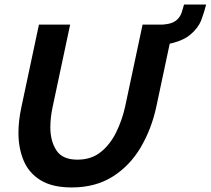

<svg xmlns="http://www.w3.org/2000/svg" viewBox="-20 -818 925 843"><path d="M295 5Q210 5 158.5 -26.5Q107 -58 84 -112.5Q61 -167 61 -235Q61 -288 74 -348L151 -710H288L211 -348Q201 -301 201 -259Q201 -199 227.5 -158Q254 -117 320 -117Q381 -117 422.5 -150.5Q464 -184 490 -237Q516 -290 529 -348L606 -710H743L666 -348Q645 -251 597.5 -170.5Q550 -90 474.5 -42.5Q399 5 295 5ZM645 -617 665 -709Q700 -709 722 -714Q744 -719 758 -732Q772 -746 777.5 -762.5Q783 -779 788 -798H885Q877 -765 864 -730.5Q851 -696 817 -667Q791 -644 743 -630.5Q695 -617 645 -617Z"/></svg>

Font: Raleway
Style: Bold Italic
Weight: 700
Italic angle: -12°
Designer: Matt McInerney, Pablo Impallari, Rodrigo Fuenzalida
Foundry: Matt McInerney, Pablo Impallari, Rodrigo Fuenzalida
Version: Version 4.101;RELEASE